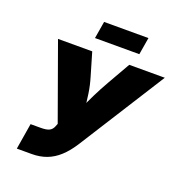

<svg xmlns="http://www.w3.org/2000/svg" viewBox="-160 -1058 1115 1192"><g transform="rotate(20 398.0 -462.0)"><path d="M83.5 0 111.8 -171.9H178.7Q217.8 -171.9 235.6 -181.4Q253.4 -190.9 261.2 -210.4L269.5 -231L90.8 -727.5H316.9L360.8 -578.1Q377 -524.4 384.5 -472.7Q392.1 -420.9 395.5 -375.2Q398.9 -329.6 400.9 -294.4H338.9Q354.5 -329.6 374.3 -374.8Q394 -419.9 419.4 -471.7Q444.8 -523.4 476.1 -578.1L561.5 -727.5H796.4L436.5 -159.2Q401.4 -104 362.8 -68.6Q324.2 -33.2 279.8 -16.6Q235.4 0 182.6 0ZM616.7 -924.3 597.7 -811H304.7L323.7 -924.3Z"/></g></svg>

Font: Inter 20pt Black
Style: Italic
Weight: 900
Italic angle: -9.3988°
Version: Version 4.001;git-66647c0bb